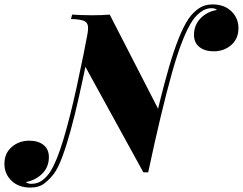

<svg xmlns="http://www.w3.org/2000/svg" viewBox="-105 -774 1098 868"><path d="M543 5 275 -483Q275 -483 277 -501Q279 -519 281 -542.5Q283 -566 285 -584Q287 -602 287 -602Q295 -639 292.5 -656.5Q290 -674 272.5 -680.5Q255 -687 216 -688L221 -708Q237 -707 260.5 -706Q284 -705 310 -705Q357 -705 391 -708L615 -272Q615 -272 611.5 -252Q608 -232 602 -200.5Q596 -169 590 -133.5Q584 -98 578 -66.5Q572 -35 568.5 -15Q565 5 565 5ZM851 -737Q826 -737 804 -721Q782 -705 766 -682Q720 -614 672 -443Q624 -272 565 5L551 -23Q566 -90 583 -167.5Q600 -245 619.5 -323Q639 -401 659.5 -472Q680 -543 702.5 -599.5Q725 -656 748 -690Q767 -717 793 -735.5Q819 -754 856 -754Q909 -754 941 -723Q973 -692 973 -647Q973 -599 940.5 -570.5Q908 -542 861 -542Q821 -542 796.5 -561.5Q772 -581 772 -616Q772 -661 802 -691.5Q832 -722 876 -729Q872 -733 865.5 -735Q859 -737 851 -737ZM37 57Q65 57 86 41.5Q107 26 123 1Q152 -45 181.5 -143Q211 -241 241.5 -380Q272 -519 303 -685L320 -664Q304 -582 286.5 -497.5Q269 -413 251 -332.5Q233 -252 214 -183Q195 -114 176 -63.5Q157 -13 139 11Q121 35 96.5 54.5Q72 74 32 74Q-21 74 -53 43Q-85 12 -85 -33Q-85 -81 -52 -109.5Q-19 -138 27 -138Q68 -138 92 -118.5Q116 -99 116 -64Q116 -19 86 11Q56 41 12 49Q16 53 22.5 55Q29 57 37 57Z"/></svg>

Font: Playfair Display Black
Style: Italic
Weight: 900
Italic angle: -14°
Designer: Claus Eggers Sørensen
Foundry: Claus Eggers Sørensen
Version: Version 1.203